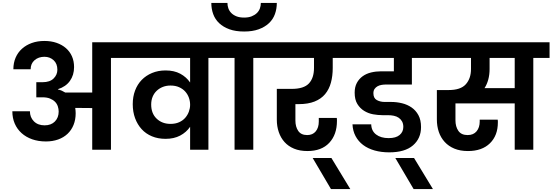

<svg xmlns="http://www.w3.org/2000/svg" viewBox="-20 -1031 3804 1322"><path d="M273 -465Q323 -465 349 -490.5Q375 -516 375 -551Q375 -593 349 -616.5Q323 -640 286 -640Q245 -640 218 -616.5Q191 -593 191 -554H72Q72 -598 87.5 -634Q103 -670 131.5 -695.5Q160 -721 199 -735Q238 -749 286 -749Q332 -749 369.5 -736Q407 -723 434 -699.5Q461 -676 475.5 -643Q490 -610 490 -569Q490 -514 461.5 -474Q433 -434 379 -417V-415Q393 -412 405.5 -406.5Q418 -401 429 -394H615V-740H855V-632H744V0H615V-287L498 -288Q501 -268 501 -251Q501 -207 486.5 -171Q472 -135 445 -109.5Q418 -84 380 -70.5Q342 -57 296 -57Q244 -57 201.5 -72Q159 -87 128.5 -114.5Q98 -142 81.5 -180Q65 -218 65 -265H186Q186 -223 213.5 -195.5Q241 -168 287 -168Q332 -168 358 -194.5Q384 -221 384 -263Q384 -281 378 -299Q372 -317 358.5 -330.5Q345 -344 324 -352.5Q303 -361 273 -361H230V-465H273Z M1154 -178Q1188 -178 1213.5 -189.5Q1239 -201 1255.5 -220Q1272 -239 1280.5 -262.5Q1289 -286 1289 -309V-310Q1289 -335 1280.5 -358.5Q1272 -382 1255.5 -400.5Q1239 -419 1213.5 -430.5Q1188 -442 1154 -442Q1125 -442 1101 -432.5Q1077 -423 1059 -406Q1041 -389 1031 -365Q1021 -341 1021 -311Q1021 -250 1058.5 -214Q1096 -178 1154 -178ZM1415 -632V0H1289V-158Q1263 -120 1220.5 -97.5Q1178 -75 1120 -75Q1068 -75 1026 -92.5Q984 -110 955 -142Q926 -174 910 -217.5Q894 -261 894 -314Q894 -365 910 -407.5Q926 -450 955.5 -480.5Q985 -511 1027 -528.5Q1069 -546 1120 -546Q1179 -546 1221 -523.5Q1263 -501 1289 -463V-632H814V-740H1525V-632Z M1595 -632H1484V-740H1835V-632H1724V0H1595ZM1661 -814Q1602 -814 1559.5 -829.5Q1517 -845 1489 -871.5Q1461 -898 1448 -934Q1435 -970 1435 -1011H1546Q1546 -991 1552.5 -973Q1559 -955 1573 -941Q1587 -927 1608.5 -918.5Q1630 -910 1661 -910Q1691 -910 1712.5 -918.5Q1734 -927 1748.5 -941Q1763 -955 1769.5 -973Q1776 -991 1776 -1011H1886Q1886 -970 1873 -934Q1860 -898 1832 -871.5Q1804 -845 1761.5 -829.5Q1719 -814 1661 -814Z M1795 -740H2369V-632H2271V-563Q2271 -508 2258.5 -462Q2246 -416 2218.5 -383Q2191 -350 2146 -332Q2101 -314 2036 -314H2014V-201Q2014 -158 2033.5 -129.5Q2053 -101 2095 -101Q2133 -101 2154 -126.5Q2175 -152 2175 -194V-219H2299Q2300 -212 2300 -207Q2300 -202 2300 -198Q2300 -104 2247 -47.5Q2194 9 2097 9Q2044 9 2004.5 -7.5Q1965 -24 1939 -53Q1913 -82 1899.5 -121.5Q1886 -161 1886 -207V-419H1989Q2072 -419 2107 -456.5Q2142 -494 2142 -563V-632H1795Z M2133 57H2262L2392 271H2259Z M2328 -740H2938V-632H2816V-449H2638Q2623 -449 2607.5 -446.5Q2592 -444 2579.5 -437Q2567 -430 2559 -418.5Q2551 -407 2551 -389Q2551 -355 2574.5 -342Q2598 -329 2629 -329H2674Q2712 -329 2748.5 -320Q2785 -311 2814 -291Q2843 -271 2861 -238Q2879 -205 2879 -156Q2879 -78 2823.5 -30Q2768 18 2660 18Q2605 18 2559 5Q2513 -8 2480 -33Q2447 -58 2428 -94Q2409 -130 2407 -175H2536Q2537 -130 2569.5 -105Q2602 -80 2656 -80Q2706 -80 2731.5 -101.5Q2757 -123 2757 -157Q2757 -179 2748.5 -194.5Q2740 -210 2725.5 -220Q2711 -230 2691.5 -234Q2672 -238 2650 -238H2613Q2583 -238 2549.5 -244Q2516 -250 2487.5 -267.5Q2459 -285 2440.5 -315Q2422 -345 2422 -393Q2422 -432 2437 -460Q2452 -488 2477 -506Q2502 -524 2535 -532Q2568 -540 2604 -540H2692V-632H2328Z M2702 57H2831L2961 271H2828Z M3351 -556Q3351 -517 3342 -483.5Q3333 -450 3316 -424H3524V-632H3351ZM2897 -740H3764V-632H3652V0H3524V-319H3116V-203Q3116 -159 3136 -130Q3156 -101 3200 -101Q3240 -101 3261.5 -127Q3283 -153 3283 -194V-207H3407Q3408 -201 3408 -195.5Q3408 -190 3408 -188Q3408 -98 3353.5 -44.5Q3299 9 3202 9Q3149 9 3109 -7.5Q3069 -24 3042 -53.5Q3015 -83 3001.5 -122.5Q2988 -162 2988 -209V-411H3069Q3152 -411 3187.5 -451Q3223 -491 3223 -556V-632H2897Z"/></svg>

Font: Poppins SemiBold
Style: Regular
Weight: 600
Designer: Ninad Kale (Devanagari), Jonny Pinhorn (Latin)
Foundry: Indian Type Foundry
Version: Version 3.002 2017